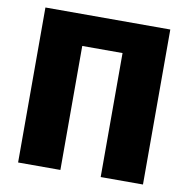

<svg xmlns="http://www.w3.org/2000/svg" viewBox="-79 -777 838 854"><g transform="rotate(10 340.0 -350.0)"><path d="M58 -700H622V0H431V-560H249V0H58Z"/></g></svg>

Font: Moderustic ExtraBold
Style: Regular
Weight: 800
Designer: Tural Alisoy
Foundry: TAFT Foundry
Version: Version 2.120